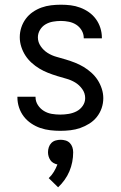

<svg xmlns="http://www.w3.org/2000/svg" viewBox="-20 -548 515 816"><path d="M236 8Q215 8 193.5 5.5Q172 3 151.5 -4Q131 -11 112.5 -23.5Q94 -36 81 -53Q68 -70 61 -91Q54 -112 54 -134V-137H131V-135Q131 -117 141 -101.5Q151 -86 166.5 -76.5Q182 -67 200 -64Q218 -61 236 -61Q254 -61 272 -64Q290 -67 305.5 -75Q321 -83 331.5 -98Q342 -113 342 -131Q342 -152 329.5 -169.5Q317 -187 299.5 -197.5Q282 -208 262 -213.5Q242 -219 222.5 -225Q203 -231 184 -238.5Q165 -246 147.5 -256.5Q130 -267 114.5 -281Q99 -295 88 -312Q77 -329 70.5 -349Q64 -369 64 -390Q64 -411 70.5 -431Q77 -451 89.5 -468Q102 -485 119.5 -497Q137 -509 156.5 -516Q176 -523 197 -525.5Q218 -528 239 -528Q260 -528 280.5 -525.5Q301 -523 321 -515.5Q341 -508 358 -496Q375 -484 387.5 -467Q400 -450 406.5 -429.5Q413 -409 413 -388V-385H336V-386Q336 -404 327 -419Q318 -434 304 -443Q290 -452 273 -455.5Q256 -459 239 -459Q222 -459 205 -456Q188 -453 173.5 -444.5Q159 -436 150 -421Q141 -406 141 -389Q141 -369 153 -351.5Q165 -334 182.5 -323Q200 -312 220 -306.5Q240 -301 260 -295Q280 -289 299 -281.5Q318 -274 335.5 -263.5Q353 -253 368.5 -239Q384 -225 395 -208Q406 -191 412.5 -171Q419 -151 419 -131Q419 -109 412 -88.5Q405 -68 391.5 -51Q378 -34 359.5 -22.5Q341 -11 321 -4Q301 3 279.5 5.5Q258 8 236 8ZM227 248 187 209Q200 197 209 182Q218 167 224 151Q215 149 207 144.5Q199 140 194 132.5Q189 125 186.5 116.5Q184 108 184 99Q184 88 187.5 77.5Q191 67 198.5 59.5Q206 52 216.5 49Q227 46 238 46Q248 46 258.5 49Q269 52 276.5 59.5Q284 67 287.5 77.5Q291 88 291 99Q291 120 287 140.5Q283 161 275 180Q267 199 254.5 216.5Q242 234 227 248Z"/></svg>

Font: Iosevka QP
Style: Regular
Weight: 400
Designer: Belleve Invis
Foundry: Belleve Invis
Version: Version 20.0.0; ttfautohint (v1.8.4)